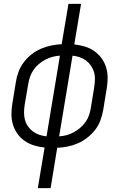

<svg xmlns="http://www.w3.org/2000/svg" viewBox="-20 -755 640 990"><path d="M175 215 210 6Q182 3 156 -5Q130 -13 108 -28Q86 -43 70.5 -64.5Q55 -86 47 -112Q39 -138 39 -166Q39 -194 44 -223L62 -333Q66 -360 76 -386Q86 -412 103 -434.5Q120 -457 143 -475Q166 -493 192 -504Q218 -515 245 -520.5Q272 -526 298 -527L333 -735H398L363 -526Q391 -523 417.5 -515Q444 -507 465.5 -492Q487 -477 503 -455.5Q519 -434 527 -408Q535 -382 535 -354Q535 -326 530 -297L512 -187Q507 -160 497.5 -134Q488 -108 470.5 -85.5Q453 -63 430 -45Q407 -27 381.5 -16Q356 -5 329 0.5Q302 6 275 7L241 215ZM220 -52 289 -468Q270 -467 251 -462Q232 -457 214 -447.5Q196 -438 180.5 -425Q165 -412 153.5 -395.5Q142 -379 135.5 -360.5Q129 -342 126 -324L107 -213Q104 -193 104 -173.5Q104 -154 109 -136Q114 -118 124.5 -103Q135 -88 150 -77Q165 -66 182.5 -60Q200 -54 220 -52ZM285 -52Q304 -53 323 -58Q342 -63 359.5 -72.5Q377 -82 392.5 -95Q408 -108 420 -124.5Q432 -141 438.5 -159.5Q445 -178 448 -196L466 -307Q469 -327 469.5 -346.5Q470 -366 464.5 -384Q459 -402 448.5 -417Q438 -432 423.5 -443Q409 -454 391 -460Q373 -466 354 -468Z"/></svg>

Font: Iosevka SS04 Light Extended
Style: Italic
Weight: 300
Width: 7
Italic angle: -9°
Monospace: yes
Designer: Belleve Invis
Foundry: Belleve Invis
Version: Version 19.0.0; ttfautohint (v1.8.4)